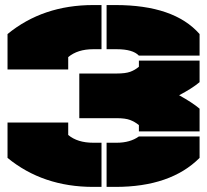

<svg xmlns="http://www.w3.org/2000/svg" viewBox="-20 -730 820 760"><path d="M349.1 -535.2Q287.1 -535.2 250 -503.9V-455.1H9.8V-595.2Q149.9 -710 349.1 -710H381.8V-535.2ZM9.8 -105V-245.1H250V-195.8Q286.6 -165 349.1 -165H381.8V9.8H349.1Q149.9 9.8 9.8 -105ZM293.9 -262.2V-439H441.9Q476.6 -439 495.4 -445.8Q514.2 -452.6 529.8 -465.8V-490.2H770V-404.8Q741.2 -380.4 689 -353Q742.7 -323.2 770 -299.8V-210H529.8V-234.9Q513.7 -248 494.9 -255.1Q476.1 -262.2 441.9 -262.2ZM401.9 9.8V-165H441.9Q495.1 -165 529.8 -189.9H770V-105Q655.3 9.8 437 9.8ZM401.9 -535.2V-710H437Q669.4 -710 770 -595.2V-509.8H529.8Q505.9 -535.2 441.9 -535.2Z"/></svg>

Font: Nastup Basic
Style: Regular
Weight: 400
Designer: Maksym Kobuzan
Foundry: Zakznak
Version: Version 1.020;FEAKit 1.0